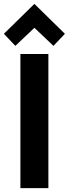

<svg xmlns="http://www.w3.org/2000/svg" viewBox="-23 -968 354 988"><path d="M82 0V-690H226V0ZM-3 -794 154 -948 311 -794 252 -732 154 -825 56 -732Z"/></svg>

Font: Oxanium
Style: Bold
Weight: 700
Designer: Severin Meyer
Version: Version 2.000